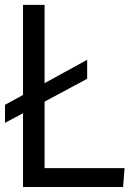

<svg xmlns="http://www.w3.org/2000/svg" viewBox="-20 -750 519 770"><path d="M72.3 0V-295.9L0 -257.3V-329.6L72.3 -369.1V-730.5H158.7V-416.5L329.6 -510.3V-434.1L158.7 -342.3V-75.7H479.5L473.6 0Z"/></svg>

Font: Oxygen
Style: Normal
Weight: 400
Designer: Vernon Adams
Foundry: Vernon Adams
Version: Version Release 0.2.2 webfont; ttfautohint (v0.8.52-bc40) -l